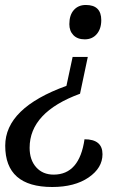

<svg xmlns="http://www.w3.org/2000/svg" viewBox="-20 -562 540 772"><path d="M325.2 -542Q387.2 -542 387.2 -481Q387.2 -446.3 369.1 -425Q351.1 -403.8 320.8 -403.8Q291.5 -403.8 275.1 -420.7Q258.8 -437.5 258.8 -464.8Q258.8 -501.5 276.9 -521.7Q294.9 -542 325.2 -542ZM247.1 -216.8 272 -333H333L301.8 -185.1Q99.1 -110.8 99.1 32.2Q99.1 81.1 125.5 110.6Q151.9 140.1 195.8 140.1Q299.3 140.1 319.8 -2Q392.1 -2 392.1 58.1Q392.1 113.3 336.2 151.6Q280.3 189.9 189.9 189.9Q1 189.9 1 23.9Q1 -127.9 247.1 -216.8Z"/></svg>

Font: Droid Serif
Style: Italic
Weight: 400
Italic angle: -12°
Designer: Monotype Design team
Foundry: Monotype Imaging Inc.
Version: Version 1.03